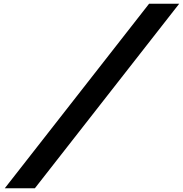

<svg xmlns="http://www.w3.org/2000/svg" viewBox="-20 -880 972 1020"><path d="M931.9 -860H771.9L5.5 120H165.4Z"/></svg>

Font: Hussar
Style: BdSuprExtOblThree
Weight: 700
Foundry: Cannot Into Space Fonts
Version: Version 2.00